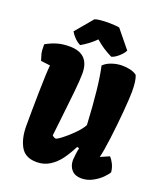

<svg xmlns="http://www.w3.org/2000/svg" viewBox="-174 -1100 1053 1226"><g transform="rotate(20 352.0 -487.0)"><path d="M27.3 -607.4Q18.6 -635.3 15.4 -647.2Q12.2 -659.2 11 -673.1Q9.8 -687 9.8 -713.9Q50.8 -736.8 86.7 -746.8Q122.6 -756.8 168 -756.8Q303.2 -756.8 303.2 -621.6Q303.2 -579.1 294.7 -495.6Q286.1 -412.1 272.5 -293.5Q264.2 -224.6 260.3 -186.5Q269.5 -176.3 282.2 -173.3Q289.1 -170.4 323 -196Q356.9 -221.7 392.3 -257.6Q427.7 -293.5 442.9 -322.3Q429.2 -585.9 400.4 -711.9Q422.4 -733.9 457.5 -745.4Q492.7 -756.8 525.9 -756.8Q554.2 -756.8 580.3 -750.7Q606.4 -744.6 625.5 -730.5Q640.6 -697.3 640.6 -621.6Q640.6 -579.6 632.6 -484.1Q624.5 -388.7 612.5 -295.2Q600.6 -201.7 589.4 -159.2L649.4 -185.5Q664.6 -169.9 676.3 -146.2Q688 -122.6 691.4 -92.3Q683.6 -76.7 659.2 -52.2Q634.8 -27.8 599.4 -9Q564 9.8 524.9 9.8Q481.4 9.8 458.3 -16.1Q435.1 -42 435.1 -82.5Q435.1 -92.3 439.2 -125Q443.4 -157.7 446.8 -165.5L432.1 -170.4Q405.8 -118.2 377.2 -79.1Q348.6 -40 309.6 -15.1Q270.5 9.8 220.7 9.8Q143.1 9.8 111.8 -45.7Q80.6 -101.1 80.6 -184.6Q80.6 -285.6 83 -415.5Q85.4 -545.4 90.8 -599.6ZM227.5 -787.6Q207.5 -796.4 188 -816.2Q168.5 -835.9 157.7 -855.5L256.8 -973.6Q267.1 -978.5 293.9 -981.2Q320.8 -983.9 347.7 -983.9Q368.7 -983.9 390.9 -982.4Q413.1 -981 423.3 -978.5L522 -857.4Q517.6 -846.2 503.7 -830.6Q489.7 -814.9 472.4 -802.2Q455.1 -789.6 439.5 -785.6Q375.5 -816.4 324.7 -861.8Q303.7 -839.8 277.3 -820.3Q251 -800.8 227.5 -787.6Z"/></g></svg>

Font: Kavoon
Style: Regular
Weight: 400
Designer: Viktoriya Grabowska
Foundry: Viktoriya Grabowska
Version: Version 1.004; ttfautohint (v1.4.1)